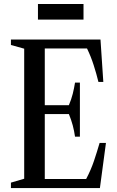

<svg xmlns="http://www.w3.org/2000/svg" viewBox="-20 -964 600 984"><path d="M36 0V-28L104 -48V-714.5L36 -733.5V-761.5H495L509.5 -544H484.5Q474.5 -585 460.2 -629.8Q446 -674.5 426 -715.5H209.5V-425H333Q345.5 -454 352.8 -483Q360 -512 364.5 -540.5H389.5V-263.5H364.5Q360.5 -292.5 352.8 -321.5Q345 -350.5 333 -379.5H209.5V-46.5H421.5Q446 -93 461.5 -139Q477 -185 490.5 -231.5H523L492 0ZM174.5 -863.5V-943.5H408V-863.5Z"/></svg>

Font: Libre Caslon Condensed Medium
Style: Regular
Weight: 500
Designer: Pablo Impallari, Rodrigo Fuenzalida, Katja Schimmel, Ertekin Erdin
Foundry: Pablo Impallari, Rodrigo Fuenzalida
Version: Version 2.000; ttfautohint (v1.8.4.7-5d5b);gftools[0.9.33]